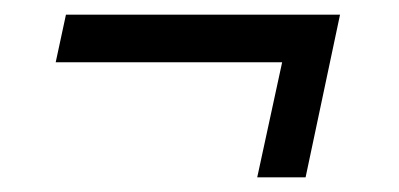

<svg xmlns="http://www.w3.org/2000/svg" viewBox="-20 -306 545 262"><path d="M331 -64 365 -221H56L70 -286H444L397 -64Z"/></svg>

Font: Saira SemiCondensed
Style: Italic
Weight: 400
Width: 4
Italic angle: -12°
Designer: Hector Gatti with collaboration of the Omnibus-Type team
Foundry: Omnibus-Type
Version: Version 1.101